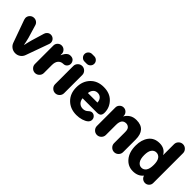

<svg xmlns="http://www.w3.org/2000/svg" viewBox="140 -1787 2804 2804"><g transform="rotate(45 1542.0 -385.5)"><path d="M139 -81 13 -432Q7 -452 7 -462Q7 -500 33.5 -526.5Q60 -553 98 -553Q129 -553 153 -535Q177 -517 185 -488L245 -287Q255 -254 263 -211Q268 -193 269 -175H275Q279 -199 282 -211Q288 -241 301 -286L363 -493Q371 -519 393 -536Q415 -553 443 -553Q478 -553 502.5 -528.5Q527 -504 527 -469Q527 -455 522 -440L393 -81Q379 -41 344.5 -16.5Q310 8 266 8Q222 8 187.5 -16.5Q153 -41 139 -81Z M581 -85V-467Q581 -502 606.5 -527.5Q632 -553 667 -553Q703 -553 728.5 -527.5Q754 -502 754 -467V-443H758Q784 -507 825 -530Q842 -539 864 -539Q909 -539 930 -513.5Q951 -488 951 -458Q951 -427 929.5 -403Q908 -379 873 -379Q824 -379 794 -343Q767 -310 767 -249V-85Q767 -47 739.5 -19.5Q712 8 674 8Q636 8 608.5 -19.5Q581 -47 581 -85Z M1068 -622Q1036 -622 1013 -645Q990 -668 990 -700Q990 -732 1013 -755Q1036 -778 1068 -778H1114Q1146 -778 1169 -755Q1192 -732 1192 -700Q1192 -668 1169 -645Q1146 -622 1114 -622ZM998 -85V-460Q998 -498 1025.5 -525.5Q1053 -553 1091 -553Q1129 -553 1156.5 -525.5Q1184 -498 1184 -460V-85Q1184 -47 1156.5 -19.5Q1129 8 1091 8Q1053 8 1025.5 -19.5Q998 -47 998 -85Z M1535 15Q1409 15 1329 -63.5Q1249 -142 1249 -271Q1249 -398 1326 -478.5Q1403 -559 1531 -559Q1656 -559 1728.5 -485Q1801 -411 1804 -311Q1806 -266 1787 -244.5Q1768 -223 1722 -223H1427Q1432 -174 1462 -145Q1492 -116 1539 -116Q1586 -116 1620 -150Q1648 -176 1674 -176Q1705 -176 1727 -153.5Q1749 -131 1749 -99Q1749 -64 1719 -39Q1692 -16 1642 -0.5Q1592 15 1535 15ZM1428 -332H1625Q1623 -380 1596.5 -408Q1570 -436 1528 -436Q1486 -436 1459.5 -408Q1433 -380 1428 -332Z M1861 -85V-467Q1861 -502 1886.5 -527.5Q1912 -553 1947 -553Q1983 -553 2008.5 -527.5Q2034 -502 2034 -467V-453Q2057 -498 2101 -527Q2145 -556 2210 -556Q2402 -556 2402 -344V-85Q2402 -47 2374.5 -19.5Q2347 8 2309 8Q2271 8 2243.5 -19.5Q2216 -47 2216 -85V-315Q2216 -371 2192 -393Q2168 -415 2137 -415Q2047 -415 2047 -292V-85Q2047 -47 2019.5 -19.5Q1992 8 1954 8Q1916 8 1888.5 -19.5Q1861 -47 1861 -85Z M2698 12Q2596 12 2529.5 -68Q2463 -148 2463 -283Q2463 -402 2520.5 -479Q2578 -556 2688 -556Q2797 -556 2846 -467V-693Q2846 -731 2873.5 -758.5Q2901 -786 2939 -786Q2977 -786 3004.5 -758.5Q3032 -731 3032 -693V-77Q3032 -42 3007 -17Q2982 8 2947 8Q2916 8 2891.5 -11Q2867 -30 2861 -59Q2803 12 2698 12ZM2751 -113Q2796 -113 2823.5 -151Q2851 -189 2851 -273Q2851 -350 2823.5 -388Q2796 -426 2749 -426Q2706 -426 2678 -389Q2650 -352 2650 -273Q2650 -193 2678.5 -153Q2707 -113 2751 -113Z"/></g></svg>

Font: Jellee Roman
Style: Regular
Weight: 400
Designer: Alfredo Marco Pradil
Foundry: Alfredo Marco Pradil
Version: Version 1.016;PS 001.016;hotconv 1.0.88;makeotf.lib2.5.64775